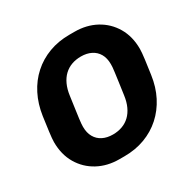

<svg xmlns="http://www.w3.org/2000/svg" viewBox="-156 -852 1020 1019"><g transform="rotate(-30 354.0 -342.5)"><path d="M293.5 10Q220.5 10 162.8 -21.2Q105 -52.5 71.5 -109.2Q38 -166 38 -242Q38 -261.5 43.5 -303.5Q49 -345.5 55.5 -391.5Q65.5 -460.5 94 -516.5Q122.5 -572.5 166.8 -612.2Q211 -652 268.5 -673.5Q326 -695 394 -695H425Q498 -695 555.8 -663.8Q613.5 -632.5 647 -575.8Q680.5 -519 680.5 -443Q680.5 -423 675.2 -381.5Q670 -340 663 -293.5Q653.5 -224.5 624.8 -168.5Q596 -112.5 551.8 -72.8Q507.5 -33 450 -11.5Q392.5 10 324.5 10ZM330 -120.5Q361 -120.5 387.2 -130Q413.5 -139.5 433.5 -158.5Q453.5 -177.5 466.5 -205.8Q479.5 -234 484.5 -271.5Q491.5 -320.5 495.8 -351.8Q500 -383 502.5 -401.5Q505 -420 505.8 -430.8Q506.5 -441.5 506.5 -449.5Q506.5 -487 491.8 -512.5Q477 -538 450.5 -551.2Q424 -564.5 388.5 -564.5Q357.5 -564.5 331.2 -555Q305 -545.5 285 -526.5Q265 -507.5 252 -479.2Q239 -451 234 -413.5Q227 -364.5 222.8 -333.2Q218.5 -302 216 -283.5Q213.5 -265 212.8 -254.2Q212 -243.5 212 -235.5Q212 -198.5 226.8 -172.8Q241.5 -147 268 -133.8Q294.5 -120.5 330 -120.5Z"/></g></svg>

Font: Chivo Medium
Style: Italic
Weight: 500
Italic angle: -8.05°
Designer: Hector Gatti
Foundry: Omnibus-Type
Version: Version 2.002